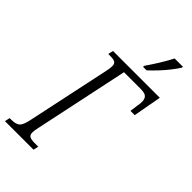

<svg xmlns="http://www.w3.org/2000/svg" viewBox="-309 -1009 1088 1088"><g transform="rotate(45 234.5 -465.5)"><path d="M306 -771 309 -782Q330 -812 355 -852Q380 -892 400 -931H467L465 -922Q452 -901 430 -873Q408 -845 382.5 -818Q357 -791 335 -771ZM-29 0 -22 -31H-8Q26 -31 42.5 -44.5Q59 -58 69 -107L175 -606Q181 -633 181 -649Q181 -670 169.5 -676.5Q158 -683 135 -683H116L123 -714H498L467 -544H433L440 -597Q442 -604 442.5 -613Q443 -622 443 -627Q443 -650 431 -661.5Q419 -673 386 -673H252L133 -110Q126 -81 126 -65Q126 -44 139 -37.5Q152 -31 177 -31H207L200 0Z"/></g></svg>

Font: Noto Serif ExtraCondensed Light
Style: Italic
Weight: 300
Width: 2
Italic angle: -12°
Designer: Monotype Design Team
Foundry: Monotype Imaging Inc.
Version: Version 2.014; ttfautohint (v1.8.4.7-5d5b)